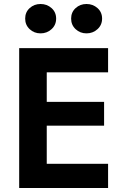

<svg xmlns="http://www.w3.org/2000/svg" viewBox="-20 -941 626 961"><path d="M336 -848Q336 -880 358.5 -900.5Q381 -921 413 -921Q445 -921 468 -900.5Q491 -880 491 -848Q491 -816 468 -795Q445 -774 413 -774Q381 -774 358.5 -795Q336 -816 336 -848ZM106 -848Q106 -880 128.5 -900.5Q151 -921 183 -921Q215 -921 238 -900.5Q261 -880 261 -848Q261 -816 238 -795Q215 -774 183 -774Q151 -774 128.5 -795Q106 -816 106 -848ZM76 -700H521V-579H214V-431H501V-312H214V-121H521V0H76Z"/></svg>

Font: Jost* Semi
Style: Regular
Weight: 600
Version: Version 3.7